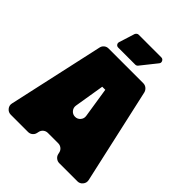

<svg xmlns="http://www.w3.org/2000/svg" viewBox="-235 -979 1109 1109"><g transform="rotate(45 319.5 -424.5)"><path d="M243.2 -849.1H428.2Q440.9 -849.1 446.5 -837.4Q452.1 -825.7 443.8 -815.9L368.2 -721.2Q361.3 -712.9 352.1 -712.9H212.9Q202.1 -712.9 196.5 -720.9Q190.9 -729 193.8 -738.8L224.1 -835Q226.6 -840.8 231.9 -845Q237.3 -849.1 243.2 -849.1ZM6.8 -50.8 136.2 -637.2Q139.2 -651.4 150.4 -660.6Q161.6 -669.9 176.8 -669.9H460Q475.1 -669.9 486.6 -660.6Q498 -651.4 502 -637.2L632.8 -51.8Q637.2 -31.7 624.5 -15.9Q611.8 0 591.8 0H443.8Q429.7 0 418 -9Q406.2 -18.1 402.8 -32.2L399.9 -44.9Q396.5 -59.1 384.8 -68.1Q373 -77.1 358.9 -77.1H273.9Q258.3 -77.1 246.6 -67.6Q234.9 -58.1 231.9 -43L230 -34.2Q227.1 -19 215.6 -9.5Q204.1 0 189 0H47.9Q27.8 0 15.1 -15.6Q2.4 -31.2 6.8 -50.8ZM332 -487.8H307.1L276.9 -303.2Q273.9 -283.7 286.6 -268.8Q299.3 -253.9 318.8 -253.9Q338.4 -253.9 351.1 -268.8Q363.8 -283.7 360.8 -303.2Z"/></g></svg>

Font: Don José
Style: Regular
Weight: 900
Designer: Cristian Tournier
Version: Version 1.000